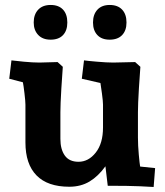

<svg xmlns="http://www.w3.org/2000/svg" viewBox="-20 -745 662 770"><path d="M434.1 -494.1 522 -496.1 543 -477.1Q541 -456.1 537.1 -391.1Q533.2 -326.2 533.2 -294.9V-192.9Q533.2 -162.1 536.6 -125Q540 -87.9 542 -77.1L602.1 -70.8L596.2 4.9Q586.4 3.9 541.3 2Q496.1 0 412.1 0L402.8 -78.1Q374 -38.1 339.1 -17.1Q304.2 3.9 257.8 3.9Q170.9 3.9 126.5 -41.5Q82 -86.9 82 -173.8V-325.2Q82 -338.4 78.1 -371.1Q74.2 -403.8 71.8 -415L17.1 -429.2L25.9 -502.9Q38.1 -501 75 -497.6Q111.8 -494.1 138.2 -494.1L210.9 -496.1L231.9 -477.1Q230 -456.1 226.1 -391.1Q222.2 -326.2 222.2 -294.9V-188Q222.2 -146 240 -121.1Q257.8 -96.2 294.9 -96.2Q335 -96.2 364 -133.1Q393.1 -169.9 393.1 -233.9V-325.2Q393.1 -338.4 388.9 -369.6Q384.8 -400.9 382.8 -412.1L308.1 -429.2L316.9 -502.9Q329.1 -501 368.7 -497.6Q408.2 -494.1 434.1 -494.1ZM250 -654.8Q250 -622.6 232.7 -604.2Q215.3 -585.9 183.1 -585.9Q150.9 -585.9 133.1 -605Q115.2 -624 115.2 -654.8Q115.2 -687 133.1 -706.1Q150.9 -725.1 183.1 -725.1Q215.3 -725.1 232.7 -706.5Q250 -688 250 -654.8ZM487.3 -654.8Q487.3 -622.6 469.7 -604.2Q452.1 -585.9 419.9 -585.9Q387.7 -585.9 370.4 -604.5Q353 -623 353 -654.8Q353 -687 370.6 -706.1Q388.2 -725.1 419.9 -725.1Q452.1 -725.1 469.7 -706.5Q487.3 -688 487.3 -654.8Z"/></svg>

Font: Sura
Style: Bold
Weight: 700
Designer: Carolina Giovagnoli
Foundry: Huerta Tipografica
Version: Version 1.002;PS 001.002;hotconv 1.0.70;makeotf.lib2.5.58329